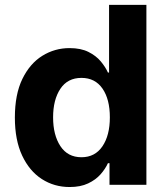

<svg xmlns="http://www.w3.org/2000/svg" viewBox="-20 -747 675 776"><path d="M261.4 8.9Q199.2 8.9 149.1 -23.3Q99.1 -55.4 69.6 -118.1Q40.1 -180.8 40.1 -272Q40.1 -365.8 70.5 -428.1Q100.9 -490.4 151.1 -521.5Q201.3 -552.6 261 -552.6Q306.8 -552.6 337.5 -537.1Q368.3 -521.7 387.3 -498.9Q406.2 -476.2 416.2 -453.8H420.8V-727.3H571.7V0H422.6V-87.4H416.2Q405.9 -64.6 386.4 -42.4Q366.8 -20.2 336.1 -5.7Q305.4 8.9 261.4 8.9ZM309.3 -111.5Q364 -111.5 394 -155.7Q424 -199.9 424 -272.7Q424 -345.9 394.2 -389Q364.3 -432.2 309.3 -432.2Q253.2 -432.2 223.9 -388Q194.6 -343.8 194.6 -272.7Q194.6 -201.3 224.1 -156.4Q253.6 -111.5 309.3 -111.5Z"/></svg>

Font: Inter Zeller
Style: Bold
Weight: 700
Designer: Rasmus Andersson; Joe Bland
Foundry: zeller
Version: Version 3.015;git-dec3a8cb1